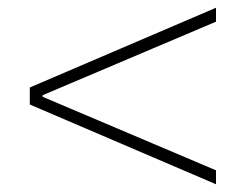

<svg xmlns="http://www.w3.org/2000/svg" viewBox="-20 -609 640 496"><path d="M538 -589V-553L90 -363V-359L538 -169V-133L57 -339V-383Z"/></svg>

Font: Mona Sans ExtraLight
Style: Regular
Weight: 200
Designer: Deni Anggara
Foundry: GitHub
Version: Version 2.000